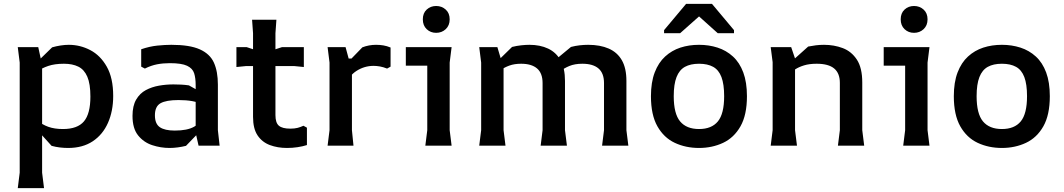

<svg xmlns="http://www.w3.org/2000/svg" viewBox="-20 -754 5506 994"><path d="M333 12Q312 12 290.5 9.5Q269 7 247 1L137 -121V-175Q153 -150 175.5 -129.5Q198 -109 230 -97.5Q262 -86 306 -86Q381 -86 414.5 -125.5Q448 -165 448 -254Q448 -320 432 -357Q416 -394 385.5 -409Q355 -424 311 -424Q263 -424 229.5 -412.5Q196 -401 172.5 -384Q149 -367 133 -349V-395L250 -509Q271 -515 293.5 -518.5Q316 -522 336 -522Q395 -522 447.5 -494.5Q500 -467 533 -408.5Q566 -350 566 -257Q566 -179 539 -118Q512 -57 460 -22.5Q408 12 333 12ZM72 220 82 140V-430L72 -510H178L198 -418V140L208 220Z M1008 0 993 -66V-313Q993 -350 985 -375Q977 -400 948.5 -413.5Q920 -427 859 -427Q824 -427 793 -421Q762 -415 730 -399L711 -409V-499Q755 -514 795 -518Q835 -522 867 -522Q962 -522 1014.5 -498.5Q1067 -475 1087.5 -429.5Q1108 -384 1108 -316V-80L1117 0ZM858 12Q812 12 768 -2.5Q724 -17 695 -53Q666 -89 666 -154Q666 -206 685 -238.5Q704 -271 735 -287.5Q766 -304 803 -310.5Q840 -317 878 -317Q897 -317 917.5 -316Q938 -315 958 -312L1033 -270V-211Q1006 -225 975 -230.5Q944 -236 904 -236Q840 -236 811 -219.5Q782 -203 782 -157Q782 -113 807.5 -95.5Q833 -78 885 -78Q950 -78 985 -98Q1020 -118 1036 -146L1047 -107L943 1Q923 6 901 9Q879 12 858 12Z M1290 -149V-582L1285 -652H1411L1406 -582V-158Q1406 -118 1424 -103Q1442 -88 1483 -88Q1505 -88 1520.5 -92Q1536 -96 1551 -103L1569 -93V-3Q1547 4 1520.5 8Q1494 12 1466 12Q1417 12 1377 -3Q1337 -18 1313.5 -53Q1290 -88 1290 -149ZM1204 -407V-510H1257L1348 -480L1440 -510H1553V-407L1503 -412H1254Z M1676 0 1686 -80V-430L1676 -510H1769L1785 -451H1802V-80L1810 0ZM1762 -306V-412L1856 -509Q1890 -522 1927 -522Q1946 -522 1964.5 -519Q1983 -516 2002 -508V-409L1984 -399Q1964 -407 1946.5 -410Q1929 -413 1914 -413Q1867 -413 1826.5 -387.5Q1786 -362 1762 -306Z M2238 -584Q2209 -584 2189 -603Q2169 -622 2169 -654Q2169 -686 2189 -704.5Q2209 -723 2238 -723Q2267 -723 2287.5 -704.5Q2308 -686 2308 -654Q2308 -622 2287.5 -603Q2267 -584 2238 -584ZM2182 0 2192 -80V-414H2081V-510H2318L2308 -430V-80L2318 0Z M3097 0 3107 -80V-324Q3107 -375 3078.5 -399.5Q3050 -424 2995 -424Q2956 -424 2928 -412.5Q2900 -401 2882.5 -386Q2865 -371 2855 -358V-444L2936 -511Q2959 -517 2981.5 -519.5Q3004 -522 3025 -522Q3087 -522 3131.5 -502.5Q3176 -483 3199.5 -442Q3223 -401 3223 -335V-80L3233 0ZM2461 0 2471 -80V-430L2461 -510H2555L2587 -402V-80L2597 0ZM2779 0 2789 -80V-324Q2789 -375 2760.5 -399.5Q2732 -424 2678 -424Q2643 -424 2617 -414.5Q2591 -405 2573 -391.5Q2555 -378 2543 -366V-425L2631 -511Q2655 -517 2678.5 -519.5Q2702 -522 2721 -522Q2776 -522 2817.5 -502.5Q2859 -483 2882 -442Q2905 -401 2905 -335V-80L2915 0Z M3599 12Q3530 12 3473.5 -14.5Q3417 -41 3383.5 -100Q3350 -159 3350 -256Q3350 -328 3369.5 -379Q3389 -430 3423.5 -461.5Q3458 -493 3502.5 -507.5Q3547 -522 3599 -522Q3650 -522 3695 -507.5Q3740 -493 3774.5 -461.5Q3809 -430 3828 -379Q3847 -328 3847 -256Q3847 -159 3813.5 -100Q3780 -41 3723.5 -14.5Q3667 12 3599 12ZM3599 -86Q3664 -86 3696.5 -125.5Q3729 -165 3729 -256Q3729 -318 3715 -355Q3701 -392 3672 -408Q3643 -424 3599 -424Q3555 -424 3526 -408Q3497 -392 3482.5 -355Q3468 -318 3468 -256Q3468 -165 3501 -125.5Q3534 -86 3599 -86ZM3532 -734H3666L3780 -598V-582H3696L3599 -669L3501 -582H3418V-598Z M4318 0 4328 -80V-325Q4328 -375 4298.5 -399.5Q4269 -424 4208 -424Q4170 -424 4142.5 -415.5Q4115 -407 4097 -395Q4079 -383 4067 -371V-426L4164 -513Q4184 -517 4204 -519.5Q4224 -522 4246 -522Q4298 -522 4343 -505Q4388 -488 4416 -445.5Q4444 -403 4444 -327V-80L4454 0ZM3970 0 3980 -80V-432L3970 -510H4076L4096 -451V-80L4106 0Z M4712 -584Q4683 -584 4663 -603Q4643 -622 4643 -654Q4643 -686 4663 -704.5Q4683 -723 4712 -723Q4741 -723 4761.5 -704.5Q4782 -686 4782 -654Q4782 -622 4761.5 -603Q4741 -584 4712 -584ZM4656 0 4666 -80V-414H4555V-510H4792L4782 -430V-80L4792 0Z M5167 12Q5098 12 5041.5 -14.5Q4985 -41 4951.5 -100Q4918 -159 4918 -256Q4918 -328 4937.5 -379Q4957 -430 4991.5 -461.5Q5026 -493 5070.5 -507.5Q5115 -522 5167 -522Q5218 -522 5263 -507.5Q5308 -493 5342.5 -461.5Q5377 -430 5396 -379Q5415 -328 5415 -256Q5415 -159 5381.5 -100Q5348 -41 5291.5 -14.5Q5235 12 5167 12ZM5167 -86Q5232 -86 5264.5 -125.5Q5297 -165 5297 -256Q5297 -318 5283 -355Q5269 -392 5240 -408Q5211 -424 5167 -424Q5123 -424 5094 -408Q5065 -392 5050.5 -355Q5036 -318 5036 -256Q5036 -165 5069 -125.5Q5102 -86 5167 -86Z"/></svg>

Font: AR One Sans SemiBold
Style: Regular
Weight: 600
Designer: Niteesh Yadav
Foundry: Niteesh Yadav
Version: Version 1.001;gftools[0.9.33]